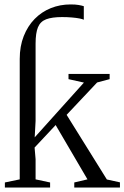

<svg xmlns="http://www.w3.org/2000/svg" viewBox="-20 -846 561 866"><path d="M2 0V-23L69 -37V-580Q69 -637.5 87 -683Q105 -728.5 136.2 -760.5Q167.5 -792.5 209 -809.2Q250.5 -826 298.5 -826Q320.5 -826 334.8 -823.5Q349 -821 358 -818V-757Q352 -760 338 -762.8Q324 -765.5 304 -767.2Q284 -769 260 -769Q214.5 -769 188.2 -759Q162 -749 151.2 -723Q140.5 -697 140.5 -649V-300.5L136.5 -226.5L358.5 -473.5L289 -489V-512.5H474.5V-489L418 -474L280.5 -328L462 -36.5L521 -23.5V0H315V-23L374.5 -37L231 -282L136 -180.5L140.5 -128V-37L206 -23V0Z"/></svg>

Font: Merriweather 120pt Light
Style: Regular
Weight: 300
Version: Version 2.100